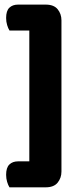

<svg xmlns="http://www.w3.org/2000/svg" viewBox="-20 -676 345 822"><path d="M243.1 -574.6V33.2H105.5V-574.6ZM243.1 -545.4H20.6Q14.8 -554.5 10.5 -568.8Q6.2 -583.2 6.2 -599Q6.2 -629.7 20.1 -643Q34.1 -656.3 57.2 -656.3H175.5Q210.7 -656.3 226.9 -636.3Q243.1 -616.3 243.1 -589ZM175.5 126H20.6Q14.8 116.9 10.5 102.6Q6.2 88.2 6.2 72.4Q6.2 41.7 20.1 28.3Q34.1 14.8 57.2 14.8H243.1V58.4Q243.1 85.7 226.9 105.8Q210.7 126 175.5 126Z"/></svg>

Font: Baloo Bhaijaan 2
Style: Regular
Weight: 400
Designer: Sanskriti Dholi, Noopur Datye and Ek Type
Foundry: Ek Type
Version: Version 1.701